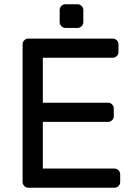

<svg xmlns="http://www.w3.org/2000/svg" viewBox="-20 -881 632 901"><path d="M181 -309H487Q498 -309 506 -317Q514 -325 514 -336V-372Q514 -383 506 -391Q498 -399 487 -399H181V-610H509Q520 -610 528 -618Q536 -626 536 -637V-673Q536 -684 528 -692Q520 -700 509 -700H113Q102 -700 94 -692Q86 -684 86 -673V-27Q86 -16 94 -8Q102 0 113 0H517Q528 0 536 -8Q544 -16 544 -27V-63Q544 -74 536 -82Q528 -90 517 -90H181ZM344 -750H287Q276 -750 268 -758Q260 -766 260 -777V-834Q260 -845 268 -853Q276 -861 287 -861H344Q355 -861 363 -853Q371 -845 371 -834V-777Q371 -766 363 -758Q355 -750 344 -750Z"/></svg>

Font: Contemporary
Style: Regular
Weight: 400
Designer: Victor Tran
Foundry: Victor Tran
Version: Version 1.100